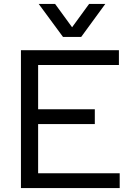

<svg xmlns="http://www.w3.org/2000/svg" viewBox="-20 -952 690 972"><path d="M86 0V-698H582V-623H173V-399H460V-324H173V-75H586V0ZM176 -932H259L345 -814L431 -932H513L391 -765H299Z"/></svg>

Font: Azeret Mono Thin Light
Style: Regular
Weight: 300
Version: Version 1.002